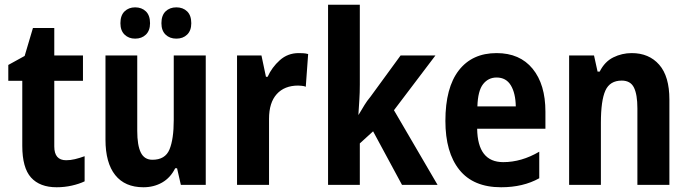

<svg xmlns="http://www.w3.org/2000/svg" viewBox="-20 -780 2908 810"><path d="M259 -104Q277 -104 296 -108.5Q315 -113 337 -121V-15Q314 -4 283 3Q252 10 219 10Q148 10 111 -31Q74 -72 74 -165V-439H15V-506L84 -544L119 -662H209V-546H330V-439H209V-162Q209 -104 259 -104Z M848 -546V0H743L727 -70H719Q699 -30 664 -10Q629 10 585 10Q507 10 466 -41.5Q425 -93 425 -191V-546H559V-228Q559 -167 574 -136.5Q589 -106 623 -106Q677 -106 695 -149.5Q713 -193 713 -274V-546ZM488 -682Q488 -715 505.5 -732Q523 -749 550 -749Q578 -749 595.5 -732Q613 -715 613 -682Q613 -651 595.5 -634Q578 -617 550 -617Q523 -617 505.5 -634Q488 -651 488 -682ZM661 -682Q661 -715 678.5 -732Q696 -749 724 -749Q752 -749 769.5 -732Q787 -715 787 -682Q787 -651 769.5 -634Q752 -617 724 -617Q696 -617 678.5 -634Q661 -651 661 -682Z M1240 -556Q1248 -556 1258.5 -555.5Q1269 -555 1280 -552L1270 -414Q1264 -417 1253 -418Q1242 -419 1238 -419Q1180 -419 1147.5 -383Q1115 -347 1115 -279V0H980V-546H1083L1102 -456H1109Q1127 -496 1160.5 -526Q1194 -556 1240 -556Z M1498 -424Q1498 -388 1496 -359Q1494 -330 1492 -296H1493Q1508 -321 1518 -337.5Q1528 -354 1543 -372L1670 -546H1817L1642 -315L1826 0H1676L1554 -226L1498 -175V0H1364V-760H1498Z M2075 -556Q2173 -556 2227 -490Q2281 -424 2281 -309V-237H1993Q1995 -96 2103 -96Q2180 -96 2255 -140V-28Q2187 10 2094 10Q1977 10 1918 -63.5Q1859 -137 1859 -270Q1859 -410 1915.5 -483Q1972 -556 2075 -556ZM2075 -453Q2040 -453 2018 -425Q1996 -397 1994 -331H2156Q2155 -387 2135 -420Q2115 -453 2075 -453Z M2645 -556Q2718 -556 2761 -507Q2804 -458 2804 -360V0H2669V-323Q2669 -381 2654.5 -410.5Q2640 -440 2603 -440Q2553 -440 2534 -398Q2515 -356 2515 -262V0H2381V-546H2486L2501 -478H2510Q2531 -520 2567.5 -538Q2604 -556 2645 -556Z"/></svg>

Font: Noto Sans Gujarati Condensed
Style: Bold
Weight: 700
Width: 3
Designer: Jelle Bosma - Monotype Design Team, Universal Thirst
Foundry: Monotype Imaging Inc.
Version: Version 2.106; ttfautohint (v1.8.4.7-5d5b)